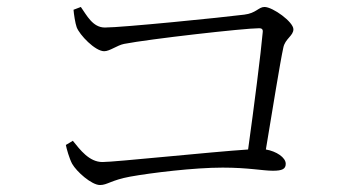

<svg xmlns="http://www.w3.org/2000/svg" viewBox="-20 -626 1040 551"><path d="M169 -210C171 -199 179 -171 187 -156C200 -133 243 -95 267 -95C288 -95 299 -109 353 -119C414 -130 537 -145 619 -145C693 -145 734 -136 763 -136C790 -136 800 -141 800 -156C800 -174 773 -192 743 -197C763 -317 784 -448 793 -489C798 -515 822 -523 822 -542C822 -563 763 -606 739 -606C722 -606 715 -588 681 -584C619 -576 330 -547 281 -547C246 -547 229 -582 212 -606L191 -598C192 -585 196 -559 200 -548C208 -526 253 -479 279 -479C295 -479 316 -496 336 -500C408 -514 681 -545 724 -545C731 -545 735 -542 734 -534C729 -476 709 -319 692 -197C585 -190 310 -161 274 -161C236 -161 210 -196 189 -222Z"/></svg>

Font: Noto Serif CJK SC Light
Style: Regular
Weight: 300
Designer: Ryoko NISHIZUKA 西塚涼子 (kana & ideographs); Frank Grießhammer (Latin, Greek & Cyrillic); Wenlong ZHANG 张文龙 (bopomofo); San
Foundry: Adobe
Version: Version 2.001;hotconv 1.1.0;makeotfexe 2.6.0